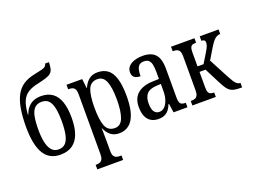

<svg xmlns="http://www.w3.org/2000/svg" viewBox="-140 -1091 2184 1647"><g transform="rotate(-20 951.5 -267.0)"><path d="M243 10Q194 10 157 -9Q120 -28 95 -68Q70 -108 57.5 -169.5Q45 -231 45 -315Q45 -412 57.5 -482Q70 -552 96 -599.5Q122 -647 164 -674.5Q206 -702 265 -714Q314 -724 338.5 -730.5Q363 -737 372.5 -746Q382 -755 385 -770H420Q419 -734 413.5 -711.5Q408 -689 393 -674.5Q378 -660 348.5 -650.5Q319 -641 270 -630Q211 -618 174.5 -594.5Q138 -571 119.5 -527Q101 -483 96 -408H100Q117 -461 156 -490.5Q195 -520 253 -520Q317 -520 358.5 -490Q400 -460 420 -401Q440 -342 440 -255Q440 -170 419 -111Q398 -52 354.5 -21Q311 10 243 10ZM243 -38Q284 -38 307 -63Q330 -88 340 -136.5Q350 -185 350 -255Q350 -327 340 -375.5Q330 -424 307 -448Q284 -472 243 -472Q202 -472 178.5 -448Q155 -424 145.5 -375.5Q136 -327 136 -255Q136 -185 147.5 -136.5Q159 -88 182.5 -63Q206 -38 243 -38Z M495 236V195H502Q519 195 533 190Q547 185 556 169.5Q565 154 565 123V-423Q565 -455 556.5 -470Q548 -485 534 -490Q520 -495 502 -495H495V-536H638L648 -451H651Q668 -493 699 -519.5Q730 -546 779 -546Q835 -546 872 -518.5Q909 -491 928 -430Q947 -369 947 -270Q947 -129 904.5 -59.5Q862 10 779 10Q733 10 702 -14.5Q671 -39 654 -81H651Q652 -67 652 -49Q652 -31 652.5 -10.5Q653 10 653 33V128Q653 157 662 171.5Q671 186 685 190.5Q699 195 714 195H731V236ZM760 -45Q813 -45 835.5 -104Q858 -163 858 -270Q858 -378 835.5 -434.5Q813 -491 760 -491Q698 -491 675.5 -436Q653 -381 653 -270Q653 -156 675.5 -100.5Q698 -45 760 -45Z M1137 10Q1101 10 1072.5 -6Q1044 -22 1028 -56Q1012 -90 1012 -145Q1012 -224 1061 -265.5Q1110 -307 1198 -310L1257 -312V-373Q1257 -411 1252 -439Q1247 -467 1232 -482.5Q1217 -498 1187 -498Q1158 -498 1143 -484Q1128 -470 1122.5 -445.5Q1117 -421 1117 -388Q1080 -388 1061.5 -403.5Q1043 -419 1043 -450Q1043 -480 1062 -501.5Q1081 -523 1115 -534.5Q1149 -546 1194 -546Q1268 -546 1306 -506.5Q1344 -467 1344 -372V-113Q1344 -85 1349 -69.5Q1354 -54 1366 -47.5Q1378 -41 1398 -41H1404V0H1277L1265 -82H1261Q1248 -49 1231 -29Q1214 -9 1191.5 0.5Q1169 10 1137 10ZM1166 -45Q1194 -45 1214.5 -66Q1235 -87 1246.5 -122.5Q1258 -158 1258 -200V-266L1218 -264Q1155 -261 1128.5 -231Q1102 -201 1102 -145Q1102 -93 1118.5 -69Q1135 -45 1166 -45Z M1449 0V-41H1456Q1474 -41 1488 -46Q1502 -51 1510.5 -66.5Q1519 -82 1519 -113V-423Q1519 -455 1510.5 -470Q1502 -485 1488 -490Q1474 -495 1456 -495H1449V-536H1663V-495H1658Q1642 -495 1630 -491Q1618 -487 1611.5 -472.5Q1605 -458 1605 -428V-300H1660L1712 -385Q1735 -422 1740 -440Q1745 -458 1745 -469Q1745 -482 1737 -488.5Q1729 -495 1711 -495V-536H1883V-495Q1864 -495 1848 -486Q1832 -477 1815.5 -456.5Q1799 -436 1778 -401L1709 -286L1710 -335L1820 -126Q1834 -100 1846.5 -80.5Q1859 -61 1872 -51Q1885 -41 1899 -41H1903V0H1891Q1858 0 1835.5 -4Q1813 -8 1797 -18.5Q1781 -29 1766.5 -49.5Q1752 -70 1735 -103L1660 -250H1605V-108Q1605 -78 1611.5 -64Q1618 -50 1630 -45.5Q1642 -41 1658 -41H1663V0Z"/></g></svg>

Font: Noto Serif ExtraCondensed
Style: Regular
Weight: 400
Width: 2
Designer: Monotype Design Team
Foundry: Monotype Imaging Inc.
Version: Version 2.013